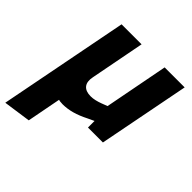

<svg xmlns="http://www.w3.org/2000/svg" viewBox="-223 -657 1018 1018"><g transform="rotate(45 285.5 -148.0)"><path d="M-29 217 113 -513H263L204 -207Q196 -168 212.5 -147.5Q229 -127 267 -127Q283 -127 300 -131Q317 -135 333 -141L367 -154L436 -513H586L486 0H374V-88L401 -62L339 -33Q298 -12 262 -2Q226 8 191 8Q170 8 153 2.5Q136 -3 124 -9L173 -55L125 195Z"/></g></svg>

Font: REM SemiBold
Style: Italic
Weight: 600
Italic angle: -11°
Designer: Octavio Pardo
Foundry: Ashler Design
Version: Version 1.005;gftools[0.9.28]